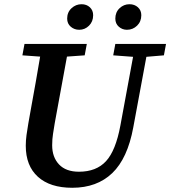

<svg xmlns="http://www.w3.org/2000/svg" viewBox="-20 -872 806 909"><path d="M322 17Q217 17 159.5 -35Q102 -87 102 -182Q102 -206 105.5 -232.5Q109 -259 114 -287L127 -360Q138 -421 149 -482Q160 -543 170 -604L86 -610L96 -664H391L381 -610L297 -604L239 -288Q235 -262 231 -238Q227 -214 227 -184Q227 -128 259.5 -93.5Q292 -59 354 -59Q436 -59 482 -109Q528 -159 550 -278L610 -603L516 -610L526 -664H766L756 -610L673 -603L611 -269Q584 -122 511.5 -52.5Q439 17 322 17ZM355 -731Q332 -731 315 -745.5Q298 -760 298 -784Q298 -814 318.5 -833Q339 -852 366 -852Q390 -852 405.5 -837.5Q421 -823 421 -800Q421 -770 401.5 -750.5Q382 -731 355 -731ZM581 -731Q559 -731 542.5 -745.5Q526 -760 526 -784Q526 -814 546 -833Q566 -852 593 -852Q617 -852 633 -837.5Q649 -823 649 -800Q649 -770 629 -750.5Q609 -731 581 -731Z"/></svg>

Font: Source Serif 4 SmText Semibold
Style: Italic
Weight: 600
Italic angle: -12°
Designer: Frank Grießhammer
Foundry: Adobe
Version: Version 4.005;hotconv 1.1.0;makeotfexe 2.6.0